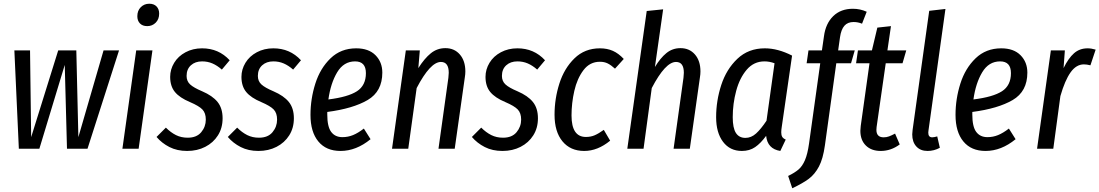

<svg xmlns="http://www.w3.org/2000/svg" viewBox="-20 -797 5892 1029"><path d="M449 0H339L327 -449L191 0H81L57 -527H141L147 -62L292 -527H389L400 -62L535 -527H618Z M723 0H636L710 -527H797ZM716 -710Q716 -740 734.5 -758.5Q753 -777 780 -777Q805 -777 819 -762.5Q833 -748 833 -724Q833 -694 814.5 -675.5Q796 -657 769 -657Q744 -657 730 -671.5Q716 -686 716 -710Z M1211 -474 1169 -424Q1144 -446 1118.5 -457Q1093 -468 1063 -468Q1026 -468 1003 -447Q980 -426 980 -390Q980 -362 999 -344.5Q1018 -327 1063 -308Q1119 -284 1146 -250.5Q1173 -217 1173 -163Q1173 -111 1148 -71.5Q1123 -32 1080 -10Q1037 12 983 12Q929 12 888 -9Q847 -30 819 -63L869 -113Q895 -87 923 -73Q951 -59 986 -59Q1034 -59 1058.5 -88.5Q1083 -118 1083 -156Q1083 -191 1065 -210Q1047 -229 998 -250Q943 -273 917.5 -304Q892 -335 892 -385Q892 -425 913.5 -460.5Q935 -496 974.5 -517Q1014 -538 1063 -538Q1152 -538 1211 -474Z M1593 -474 1551 -424Q1526 -446 1500.5 -457Q1475 -468 1445 -468Q1408 -468 1385 -447Q1362 -426 1362 -390Q1362 -362 1381 -344.5Q1400 -327 1445 -308Q1501 -284 1528 -250.5Q1555 -217 1555 -163Q1555 -111 1530 -71.5Q1505 -32 1462 -10Q1419 12 1365 12Q1311 12 1270 -9Q1229 -30 1201 -63L1251 -113Q1277 -87 1305 -73Q1333 -59 1368 -59Q1416 -59 1440.5 -88.5Q1465 -118 1465 -156Q1465 -191 1447 -210Q1429 -229 1380 -250Q1325 -273 1299.5 -304Q1274 -335 1274 -385Q1274 -425 1295.5 -460.5Q1317 -496 1356.5 -517Q1396 -538 1445 -538Q1534 -538 1593 -474Z M1734 -197V-183Q1734 -118 1755 -90Q1776 -62 1815 -62Q1845 -62 1872 -73Q1899 -84 1930 -108L1966 -51Q1889 12 1805 12Q1728 12 1686 -39Q1644 -90 1644 -181Q1644 -267 1670 -349Q1696 -431 1751.5 -484.5Q1807 -538 1889 -538Q1956 -538 1992.5 -501Q2029 -464 2029 -408Q2029 -307 1950.5 -261Q1872 -215 1734 -197ZM1740 -264Q1845 -277 1893 -308Q1941 -339 1941 -405Q1941 -468 1883 -468Q1822 -468 1787 -409.5Q1752 -351 1740 -264Z M2474 -414Q2474 -399 2471 -381L2417 0H2330L2383 -380Q2385 -400 2385 -407Q2385 -465 2343 -465Q2286 -465 2213 -325L2168 0H2081L2155 -527H2230L2222 -432Q2255 -484 2289 -511.5Q2323 -539 2367 -539Q2415 -539 2444.5 -505Q2474 -471 2474 -414Z M2901 -474 2859 -424Q2834 -446 2808.5 -457Q2783 -468 2753 -468Q2716 -468 2693 -447Q2670 -426 2670 -390Q2670 -362 2689 -344.5Q2708 -327 2753 -308Q2809 -284 2836 -250.5Q2863 -217 2863 -163Q2863 -111 2838 -71.5Q2813 -32 2770 -10Q2727 12 2673 12Q2619 12 2578 -9Q2537 -30 2509 -63L2559 -113Q2585 -87 2613 -73Q2641 -59 2676 -59Q2724 -59 2748.5 -88.5Q2773 -118 2773 -156Q2773 -191 2755 -210Q2737 -229 2688 -250Q2633 -273 2607.5 -304Q2582 -335 2582 -385Q2582 -425 2603.5 -460.5Q2625 -496 2664.5 -517Q2704 -538 2753 -538Q2842 -538 2901 -474Z M3323 -481 3276 -429Q3255 -448 3237 -457Q3219 -466 3195 -466Q3141 -466 3107 -421Q3073 -376 3058 -310Q3043 -244 3043 -178Q3043 -63 3120 -63Q3146 -63 3167 -72Q3188 -81 3216 -101L3250 -43Q3183 12 3111 12Q3037 12 2994.5 -39.5Q2952 -91 2952 -182Q2952 -268 2978 -349.5Q3004 -431 3059 -484.5Q3114 -538 3195 -538Q3234 -538 3264.5 -524.5Q3295 -511 3323 -481Z M3734 -414Q3734 -399 3731 -381L3677 0H3590L3643 -380Q3645 -400 3645 -407Q3645 -465 3603 -465Q3546 -465 3473 -325L3429 0H3342L3446 -738L3534 -747L3490 -438Q3519 -486 3551.5 -512.5Q3584 -539 3627 -539Q3675 -539 3704.5 -505Q3734 -471 3734 -414Z M4225 -499 4170 -119Q4167 -101 4167 -88Q4167 -73 4172 -64Q4177 -55 4191 -49L4162 12Q4093 1 4086 -69Q4057 -29 4027 -8.5Q3997 12 3956 12Q3892 12 3855 -37Q3818 -86 3818 -169Q3818 -257 3845.5 -341.5Q3873 -426 3932 -482Q3991 -538 4079 -538Q4149 -538 4225 -499ZM3907 -169Q3907 -111 3924 -84.5Q3941 -58 3975 -58Q4006 -58 4032 -81.5Q4058 -105 4088 -150L4131 -458Q4104 -468 4077 -468Q4020 -468 3982 -423.5Q3944 -379 3925.5 -310Q3907 -241 3907 -169Z M4482 -598 4472 -527H4561L4541 -458H4462L4401 -18Q4391 54 4369 95.5Q4347 137 4315 161Q4283 185 4226 212L4204 146Q4239 129 4259.5 111.5Q4280 94 4294 61.5Q4308 29 4316 -28L4376 -458H4303L4313 -527H4385L4396 -603Q4405 -671 4445.5 -710.5Q4486 -750 4551 -750Q4590 -750 4625 -734L4600 -670Q4578 -679 4555 -679Q4523 -679 4505.5 -659Q4488 -639 4482 -598Z M4678 -116Q4677 -111 4677 -101Q4677 -61 4716 -61Q4731 -61 4744.5 -66Q4758 -71 4777 -81L4802 -23Q4755 12 4700 12Q4650 12 4620.5 -17Q4591 -46 4591 -96Q4591 -104 4593 -122L4640 -458H4568L4578 -527H4653L4682 -649L4755 -657L4736 -527H4837L4817 -458H4727Z M4956 -97 4955 -86Q4955 -61 4976 -61Q4986 -61 5003 -66L5017 -5Q4986 12 4951 12Q4913 12 4891 -12Q4869 -36 4869 -77Q4869 -85 4871 -101L4960 -739L5047 -749Z M5191 -197V-183Q5191 -118 5212 -90Q5233 -62 5272 -62Q5302 -62 5329 -73Q5356 -84 5387 -108L5423 -51Q5346 12 5262 12Q5185 12 5143 -39Q5101 -90 5101 -181Q5101 -267 5127 -349Q5153 -431 5208.5 -484.5Q5264 -538 5346 -538Q5413 -538 5449.5 -501Q5486 -464 5486 -408Q5486 -307 5407.5 -261Q5329 -215 5191 -197ZM5197 -264Q5302 -277 5350 -308Q5398 -339 5398 -405Q5398 -468 5340 -468Q5279 -468 5244 -409.5Q5209 -351 5197 -264Z M5852 -531 5824 -447Q5804 -452 5789 -452Q5748 -452 5717.5 -409Q5687 -366 5663 -282L5625 0H5538L5612 -527H5687L5680 -432Q5706 -485 5736 -511.5Q5766 -538 5809 -538Q5829 -538 5852 -531Z"/></svg>

Font: Fira Sans Compressed
Style: Italic
Weight: 400
Width: 1
Italic angle: -8°
Designer: bBox Type GmbH & Carrois Corporate GbR & Edenspiekermann AG
Foundry: bBox Type GmbH & Carrois Corporate GbR & Edenspiekermann AG
Version: Version 4.301